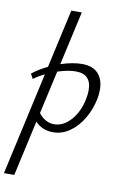

<svg xmlns="http://www.w3.org/2000/svg" viewBox="-130 -770 711 1118"><g transform="rotate(10 225.5 -211.0)"><path d="M111 -319Q75 -302 46 -280L30 -309Q72 -342 121 -365L198 -711H260L189 -393Q260 -416 314 -416Q378 -416 410 -381Q442 -346 442 -286Q442 -257 437 -233Q424 -168 392 -113.5Q360 -59 314 -27Q268 5 216 5Q151 5 110 -39L37 289H-24ZM214 -42Q267 -42 311.5 -91Q356 -140 372 -218Q378 -248 378 -272Q378 -367 285 -367Q241 -367 179 -347L122 -92Q139 -69 162.5 -55.5Q186 -42 214 -42Z"/></g></svg>

Font: LXGW Bright GB
Style: Italic
Weight: 400
Italic angle: -12°
Designer: Christian Thalmann (Catharsis Fonts)
Foundry: LXGW / Christian Thalmann (Catharsis Fonts) / Fontworks Inc.
Version: Version 5.510